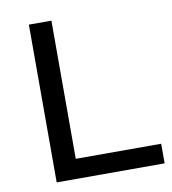

<svg xmlns="http://www.w3.org/2000/svg" viewBox="-79 -769 753 839"><g transform="rotate(-10 297.0 -350.0)"><path d="M105 -700H205V-87H584V0H105Z"/></g></svg>

Font: APTA Sans Medium
Style: Bold
Weight: 500
Version: Version 7.200